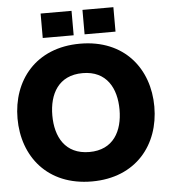

<svg xmlns="http://www.w3.org/2000/svg" viewBox="-60 -966 910 1033"><g transform="rotate(-5 394.5 -450.0)"><path d="M395 12C634 12 764 -155 764 -360C764 -565 634 -732 395 -732C155 -732 25 -565 25 -360C25 -155 155 12 395 12ZM198 -780H365V-912H198ZM213 -360C213 -475 264 -573 395 -573C525 -573 576 -475 576 -360C576 -245 525 -147 395 -147C264 -147 213 -245 213 -360ZM424 -780H591V-912H424Z"/></g></svg>

Font: Aspekta 800
Style: Regular
Weight: 800
Designer: Ivo Dolenc
Version: Version 2.000